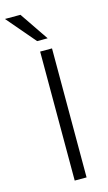

<svg xmlns="http://www.w3.org/2000/svg" viewBox="-178 -924 543 969"><g transform="rotate(-15 94.0 -439.5)"><path d="M147 0H85V-674H147ZM139 -729H84L-44 -879H37Z"/></g></svg>

Font: Hind Vadodara Light
Style: Regular
Weight: 300
Designer: Hitesh Malaviya
Foundry: Indian Type Foundry
Version: Version 1.000;PS 1.0;hotconv 1.0.86;makeotf.lib2.5.63406; tt